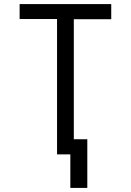

<svg xmlns="http://www.w3.org/2000/svg" viewBox="-20 -755 640 939"><path d="M324 164V0H259V-662H76V-735H524V-661H341V-74H407V164Z"/></svg>

Font: Iosevka Mono
Style: Regular
Weight: 400
Designer: Belleve Invis
Foundry: Belleve Invis
Version: Version 11.1.1